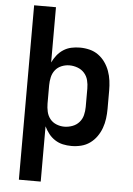

<svg xmlns="http://www.w3.org/2000/svg" viewBox="-62 -781 724 1042"><g transform="rotate(5 300.0 -260.0)"><path d="M81 215V-735H200V-434Q210 -455 224.5 -473.5Q239 -492 259 -505Q279 -518 302 -523Q325 -528 349 -528Q376 -528 402 -521.5Q428 -515 449.5 -499.5Q471 -484 486.5 -462Q502 -440 511 -415Q520 -390 523.5 -363.5Q527 -337 527 -310V-210Q527 -183 523.5 -156.5Q520 -130 511 -105Q502 -80 486.5 -58Q471 -36 449.5 -20.5Q428 -5 402 1.5Q376 8 349 8Q325 8 302 3Q279 -2 259 -15Q239 -28 224.5 -46.5Q210 -65 200 -86V215ZM301 -93Q323 -93 345 -101Q367 -109 382 -126Q397 -143 402.5 -165Q408 -187 408 -210V-310Q408 -333 402.5 -355Q397 -377 382 -394Q367 -411 345 -419Q323 -427 301 -427Q279 -427 258 -418.5Q237 -410 223.5 -393Q210 -376 205 -354Q200 -332 200 -310V-210Q200 -188 205 -166Q210 -144 223.5 -127Q237 -110 258 -101.5Q279 -93 301 -93Z"/></g></svg>

Font: Iosevka Book
Style: Bold
Weight: 700
Designer: Belleve Invis
Foundry: Belleve Invis
Version: Version 28.0.7; ttfautohint (v1.8.3)